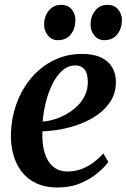

<svg xmlns="http://www.w3.org/2000/svg" viewBox="-20 -780 534 810"><path d="M437 -97Q423 -76.5 393.2 -51.2Q363.5 -26 320.5 -7.5Q277.5 11 223.5 11Q170.5 11 132.8 -7Q95 -25 71.5 -55.8Q48 -86.5 37 -125.2Q26 -164 26 -205Q26.5 -277.5 49 -340.5Q71.5 -403.5 111.8 -451Q152 -498.5 206.5 -525.5Q261 -552.5 325 -552.5Q374.5 -552.5 406.2 -537.5Q438 -522.5 453.2 -496.2Q468.5 -470 469 -437Q469.5 -391.5 449 -357Q428.5 -322.5 394.5 -298Q360.5 -273.5 319.5 -257.8Q278.5 -242 236.5 -234.5Q194.5 -227 159 -226Q157.5 -191.5 162.5 -161Q167.5 -130.5 180 -107Q192.5 -83.5 213.5 -70Q234.5 -56.5 264 -56.5Q296 -56.5 323.5 -66.8Q351 -77 374.2 -94.5Q397.5 -112 416 -132.5ZM298.5 -504Q267 -504 242.5 -482Q218 -460 200.8 -424.8Q183.5 -389.5 173.2 -348Q163 -306.5 160 -267Q185.5 -269 212.5 -277.5Q239.5 -286 264.2 -300.8Q289 -315.5 308.8 -335.5Q328.5 -355.5 339.8 -380.8Q351 -406 350.5 -435.5Q350 -470.5 336.5 -487.2Q323 -504 298.5 -504ZM223.5 -610.5Q198 -610.5 181.8 -630.8Q165.5 -651 166 -678Q166.5 -711.5 186 -735.5Q205.5 -759.5 237.5 -759.5Q267.5 -759.5 283 -739.8Q298.5 -720 298 -695Q298 -660 279 -635.2Q260 -610.5 223.5 -610.5ZM419.5 -610.5Q394 -610.5 377.8 -630.8Q361.5 -651 362 -678Q362.5 -711.5 381.8 -735.5Q401 -759.5 433.5 -759.5Q463 -759.5 478.8 -739.8Q494.5 -720 494.5 -695Q494 -660 474.8 -635.2Q455.5 -610.5 419.5 -610.5Z"/></svg>

Font: Merriweather 60pt SemiBold
Style: Italic
Weight: 600
Italic angle: -7.8°
Version: Version 2.101